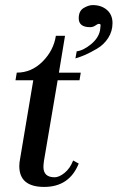

<svg xmlns="http://www.w3.org/2000/svg" viewBox="-20 -726 463 756"><path d="M290 -654Q290 -683 309.5 -694.5Q329 -706 345 -706Q379 -706 401 -687Q423 -668 423 -635Q423 -603 406 -576.5Q389 -550 361.5 -534Q334 -518 315.5 -510Q297 -502 277 -496L282 -524Q308 -527 338 -551.5Q368 -576 374 -607Q376 -620 376 -625Q376 -630 374.5 -631Q373 -632 368 -632Q365 -632 355.5 -625.5Q346 -619 335 -619Q290 -619 290 -654ZM236 -585 212 -440H298L293 -410H207L153 -92Q151 -76 151 -69Q151 -28 195 -28Q213 -28 234.5 -45.5Q256 -63 268 -94L290 -82Q253 10 154 10Q56 10 56 -72Q56 -85 59 -100L111 -410H41L46 -440Q104 -440 147.5 -483.5Q191 -527 200 -585Z"/></svg>

Font: Judson
Style: Italic
Weight: 400
Italic angle: -9.5°
Version: Version 20110429